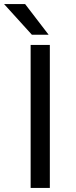

<svg xmlns="http://www.w3.org/2000/svg" viewBox="-42 -920 372 940"><path d="M108 -700H202V0H108ZM-22 -900H81L196 -750H114Z"/></svg>

Font: Golos UI VF
Style: Regular
Weight: 400
Designer: A.Korolkova, Vitaly Kuzmin
Foundry: ParaType Ltd
Version: Version 2.000